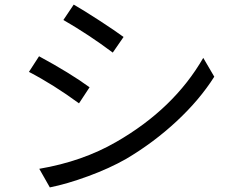

<svg xmlns="http://www.w3.org/2000/svg" viewBox="-20 -788 1040 836"><path d="M301 -768Q343 -744 413 -698.5Q483 -653 518 -627L471 -559Q367 -637 256 -701ZM151 -53Q339 -85 486 -170Q737 -314 865 -536L913 -454Q849 -353 749 -260Q649 -167 529 -96Q457 -55 364.5 -21Q272 13 197 28ZM150 -543Q285 -470 370 -408L324 -338Q212 -420 106 -475Z"/></svg>

Font: Noto Sans SC
Style: Regular
Weight: 400
Designer: Ryoko NISHIZUKA  (kana, bopomofo & ideographs); Paul D. Hunt (Latin, Greek & Cyrillic); Sandoll Communications , Soo-you
Foundry: Adobe
Version: Version 2.002;hotconv 1.0.116;makeotfexe 2.5.65601